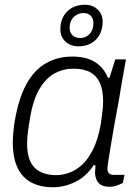

<svg xmlns="http://www.w3.org/2000/svg" viewBox="-20 -776 579 808"><path d="M203 12Q150 12 112 -8Q74 -28 54 -69.5Q34 -111 34 -176Q34 -196 36 -218.5Q38 -241 42 -266Q58 -361 91 -421.5Q124 -482 173.5 -510Q223 -538 285 -538Q322 -538 350.5 -528.5Q379 -519 400 -499.5Q421 -480 434 -449H441L465 -526H510L489 -408Q485 -380 477.5 -339.5Q470 -299 462 -255Q454 -211 447.5 -171Q441 -131 436.5 -102.5Q432 -74 432 -66Q432 -53 439 -46.5Q446 -40 459 -40H504L497 -6Q487 -1 472.5 4.5Q458 10 441 10Q411 10 396.5 -4.5Q382 -19 380 -46Q380 -53 380.5 -61.5Q381 -70 382 -79L375 -82Q343 -33 297 -10.5Q251 12 203 12ZM217 -39Q241 -39 268.5 -48Q296 -57 322.5 -80Q349 -103 370.5 -145Q392 -187 404 -253Q407 -277 409.5 -294.5Q412 -312 413 -325.5Q414 -339 414 -350Q414 -395 401 -425.5Q388 -456 360.5 -471.5Q333 -487 290 -487Q247 -487 210.5 -467.5Q174 -448 146.5 -402.5Q119 -357 106 -277Q101 -248 98.5 -229.5Q96 -211 95 -197.5Q94 -184 94 -172Q94 -102 125.5 -70.5Q157 -39 217 -39ZM311 -581Q277 -581 255.5 -601Q234 -621 234 -653Q234 -699 262.5 -727.5Q291 -756 338 -756Q370 -756 391 -736Q412 -716 412 -684Q412 -654 399.5 -630.5Q387 -607 364 -594Q341 -581 311 -581ZM317 -616Q334 -616 347 -624.5Q360 -633 366.5 -647Q373 -661 373 -679Q373 -698 362 -709.5Q351 -721 332 -721Q314 -721 300.5 -712.5Q287 -704 280 -690.5Q273 -677 273 -658Q273 -639 285.5 -627.5Q298 -616 317 -616Z"/></svg>

Font: Archivo SemiBold ExtraLight
Style: Italic
Weight: 250
Italic angle: -10°
Version: Version 2.001